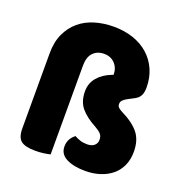

<svg xmlns="http://www.w3.org/2000/svg" viewBox="-126 -790 876 919"><g transform="rotate(20 312.0 -331.0)"><path d="M224 -1Q213 2 192.5 5Q172 8 148 8Q98 8 76 -8.5Q54 -25 54 -72V-454Q54 -512 73.5 -554Q93 -596 126 -624Q159 -652 204 -665.5Q249 -679 300 -679Q355 -679 400 -663.5Q445 -648 477.5 -619Q510 -590 528 -549Q546 -508 546 -458Q546 -433 538 -417.5Q530 -402 511 -392L477 -374Q464 -367 456.5 -359Q449 -351 449 -340Q449 -329 456.5 -322Q464 -315 476 -309Q537 -279 565.5 -243Q594 -207 594 -149Q594 -109 580 -78Q566 -47 540.5 -26Q515 -5 480.5 6Q446 17 406 17Q346 17 309.5 -2Q273 -21 273 -59Q273 -82 282.5 -98Q292 -114 306 -124Q320 -116 335.5 -111Q351 -106 371 -106Q394 -106 407 -117Q420 -128 420 -147Q420 -165 410 -176Q400 -187 380 -198Q328 -226 301.5 -258Q275 -290 275 -342Q275 -382 300 -412Q325 -442 369 -459L377 -462Q377 -496 356 -518.5Q335 -541 301 -541Q266 -541 245 -519Q224 -497 224 -454Z"/></g></svg>

Font: Baloo 2 ExtraBold
Style: Regular
Weight: 800
Designer: Sarang Kulkarni and Ek Type
Foundry: Ek Type
Version: Version 1.640;hotconv 1.0.111;makeotfexe 2.5.65597; ttfautoh